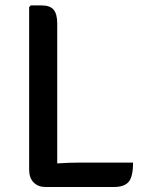

<svg xmlns="http://www.w3.org/2000/svg" viewBox="-20 -708 552 728"><path d="M484.5 -91.5Q484.5 -38 467.8 -18.5Q451 1 413 1H152Q125 1 107.8 -16Q90.5 -33 90.5 -65V-681L96.5 -687.5H137Q170 -687.5 183.5 -671Q197 -654.5 197 -619V-88.5Q243 -91.5 285.5 -91.5Z"/></svg>

Font: Signika SC
Style: Regular
Weight: 400
Designer: Anna Giedryś
Foundry: Anna Giedryś
Version: Version 2.000; ttfautohint (v1.8.3) -l 8 -r 50 -G 200 -x 9 -